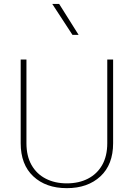

<svg xmlns="http://www.w3.org/2000/svg" viewBox="-20 -953 682 978"><path d="M526.4 -649.9V-223.6Q526.4 -158.2 500.5 -112.5Q474.6 -66.9 428.2 -43Q381.8 -19 320.3 -19Q259.3 -19 212.9 -43Q166.5 -66.9 140.6 -112.5Q114.7 -158.2 114.7 -223.6V-649.9H85.4V-223.6Q85.4 -114.7 149.7 -54.7Q213.9 5.4 320.3 5.4Q426.8 5.4 491.5 -54.7Q556.2 -114.7 556.2 -223.6V-649.9ZM380.4 -775.4 281.2 -933.1H246.1L349.1 -775.4Z"/></svg>

Font: Estedad VF
Style: Regular
Weight: 100
Designer: Amin Abedi
Version: Version 7.3